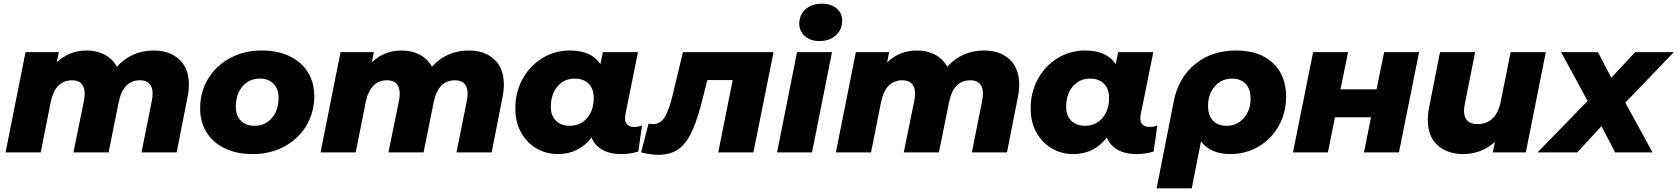

<svg xmlns="http://www.w3.org/2000/svg" viewBox="-20 -824 9069 1038"><path d="M1001 -367Q1001 -334 994 -300L935 0H745L801 -280Q805 -299 805 -318Q805 -354 787.5 -372Q770 -390 737 -390Q646 -390 622 -273L567 0H377L434 -280Q438 -297 438 -317Q438 -353 420.5 -371.5Q403 -390 370 -390Q278 -390 254 -271L200 0H10L118 -542H298L287 -487Q354 -551 449 -551Q503 -551 546 -528.5Q589 -506 612 -463Q650 -506 700.5 -528.5Q751 -551 811 -551Q897 -551 949 -503Q1001 -455 1001 -367Z M1062 -238Q1062 -327 1105 -398Q1148 -469 1224 -510Q1300 -551 1395 -551Q1481 -551 1545 -520.5Q1609 -490 1644 -434.5Q1679 -379 1679 -305Q1679 -216 1636 -144.5Q1593 -73 1517.5 -32Q1442 9 1346 9Q1260 9 1196 -21.5Q1132 -52 1097 -108Q1062 -164 1062 -238ZM1486 -295Q1486 -343 1459 -371Q1432 -399 1384 -399Q1327 -399 1291 -357Q1255 -315 1255 -247Q1255 -199 1282 -171.5Q1309 -144 1357 -144Q1414 -144 1450 -186Q1486 -228 1486 -295Z M2704 -367Q2704 -334 2697 -300L2638 0H2448L2504 -280Q2508 -299 2508 -318Q2508 -354 2490.5 -372Q2473 -390 2440 -390Q2349 -390 2325 -273L2270 0H2080L2137 -280Q2141 -297 2141 -317Q2141 -353 2123.5 -371.5Q2106 -390 2073 -390Q1981 -390 1957 -271L1903 0H1713L1821 -542H2001L1990 -487Q2057 -551 2152 -551Q2206 -551 2249 -528.5Q2292 -506 2315 -463Q2353 -506 2403.5 -528.5Q2454 -551 2514 -551Q2600 -551 2652 -503Q2704 -455 2704 -367Z M3451 -146 3431 -5Q3388 9 3339 9Q3276 9 3235 -15Q3194 -39 3178 -81Q3110 9 2995 9Q2935 9 2882.5 -20.5Q2830 -50 2798 -106Q2766 -162 2766 -238Q2766 -326 2805.5 -397.5Q2845 -469 2912.5 -510Q2980 -551 3060 -551Q3178 -551 3226 -477L3239 -542H3429L3361 -205Q3359 -191 3359 -185Q3359 -138 3409 -138Q3435 -138 3451 -146ZM3190 -295Q3190 -343 3162.5 -371Q3135 -399 3087 -399Q3030 -399 2994 -357Q2958 -315 2958 -247Q2958 -199 2985.5 -171.5Q3013 -144 3061 -144Q3118 -144 3154 -186Q3190 -228 3190 -295Z M4162 -542 4053 0H3863L3941 -391H3804L3783 -308Q3754 -187 3723 -118Q3692 -49 3648.5 -18Q3605 13 3540 13Q3501 13 3446 0L3486 -155Q3504 -153 3510 -153Q3551 -153 3574.5 -192Q3598 -231 3618 -316L3672 -542Z M4289 -542H4478L4370 0H4181ZM4301 -696Q4301 -743 4334.5 -773.5Q4368 -804 4423 -804Q4473 -804 4503 -778.5Q4533 -753 4533 -713Q4533 -664 4499 -633Q4465 -602 4410 -602Q4361 -602 4331 -629Q4301 -656 4301 -696Z M5490 -367Q5490 -334 5483 -300L5424 0H5234L5290 -280Q5294 -299 5294 -318Q5294 -354 5276.5 -372Q5259 -390 5226 -390Q5135 -390 5111 -273L5056 0H4866L4923 -280Q4927 -297 4927 -317Q4927 -353 4909.5 -371.5Q4892 -390 4859 -390Q4767 -390 4743 -271L4689 0H4499L4607 -542H4787L4776 -487Q4843 -551 4938 -551Q4992 -551 5035 -528.5Q5078 -506 5101 -463Q5139 -506 5189.5 -528.5Q5240 -551 5300 -551Q5386 -551 5438 -503Q5490 -455 5490 -367Z M6237 -146 6217 -5Q6174 9 6125 9Q6062 9 6021 -15Q5980 -39 5964 -81Q5896 9 5781 9Q5721 9 5668.5 -20.5Q5616 -50 5584 -106Q5552 -162 5552 -238Q5552 -326 5591.5 -397.5Q5631 -469 5698.5 -510Q5766 -551 5846 -551Q5964 -551 6012 -477L6025 -542H6215L6147 -205Q6145 -191 6145 -185Q6145 -138 6195 -138Q6221 -138 6237 -146ZM5976 -295Q5976 -343 5948.5 -371Q5921 -399 5873 -399Q5816 -399 5780 -357Q5744 -315 5744 -247Q5744 -199 5771.5 -171.5Q5799 -144 5847 -144Q5904 -144 5940 -186Q5976 -228 5976 -295Z M6933 -301Q6933 -214 6893 -143Q6853 -72 6784 -31.5Q6715 9 6631 9Q6577 9 6537 -9Q6497 -27 6473 -60L6423 194H6233L6326 -278Q6351 -403 6440.5 -477Q6530 -551 6663 -551Q6789 -551 6861 -484Q6933 -417 6933 -301ZM6741 -290Q6741 -342 6714.5 -370.5Q6688 -399 6641 -399Q6583 -399 6547 -356.5Q6511 -314 6511 -252Q6511 -200 6537.5 -172Q6564 -144 6611 -144Q6669 -144 6705 -186.5Q6741 -229 6741 -290Z M7079 -542H7268L7227 -341H7422L7463 -542H7652L7543 0H7354L7392 -190H7197L7159 0H6970Z M8337 -542 8229 0H8050L8062 -57Q8026 -24 7982 -7.5Q7938 9 7892 9Q7804 9 7751.5 -39Q7699 -87 7699 -176Q7699 -209 7706 -243L7765 -542H7955L7899 -261Q7895 -244 7895 -225Q7895 -153 7968 -153Q8017 -153 8049 -183.5Q8081 -214 8093 -274L8147 -542Z M8767 -269 8914 0H8712L8638 -142L8507 0H8292L8563 -278L8420 -542H8619L8691 -404L8820 -542H9029Z"/></svg>

Font: Montserrat Alternates ExtraBold
Style: Italic
Weight: 800
Italic angle: -11.3°
Designer: Julieta Ulanovsky
Foundry: Julieta Ulanovsky
Version: Version 7.200